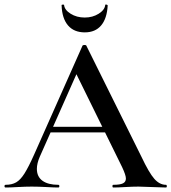

<svg xmlns="http://www.w3.org/2000/svg" viewBox="-27 -834 762 854"><path d="M192 -270H472L479 -245H179ZM711 0Q692 0 650 -2Q608 -4 589 -4Q564 -4 530 -2Q496 0 477 0Q473 0 473 -6Q473 -12 477 -12Q507 -12 520 -18.5Q533 -25 533 -40Q533 -55 516 -91L307 -516L348 -583L150 -137Q137 -107 137 -83Q137 -48 162 -30Q187 -12 232 -12Q237 -12 237 -6Q237 0 232 0Q214 0 180 -2Q142 -4 114 -4Q87 -4 51 -2Q19 0 -2 0Q-7 0 -7 -6Q-7 -12 -2 -12Q26 -12 45 -23Q64 -34 82 -62.5Q100 -91 125 -147L340 -631Q342 -634 349 -634Q356 -634 357 -631L602 -137Q636 -65 659.5 -38.5Q683 -12 711 -12Q715 -12 715 -6Q715 0 711 0ZM247 -810Q246 -813 251.5 -813.5Q257 -814 258 -812Q260 -790 287 -773Q314 -756 350 -756Q385 -756 412 -773Q439 -790 441 -812Q441 -814 445 -814Q447 -814 449.5 -812.5Q452 -811 452 -810Q449 -752 423 -721Q397 -690 350 -690Q302 -690 275.5 -721Q249 -752 247 -810Z"/></svg>

Font: Cormorant Garamond SemiBold
Style: Regular
Weight: 600
Designer: Christian Thalmann (Catharsis Fonts)
Foundry: Catharsis Fonts
Version: Version 4.000